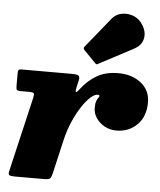

<svg xmlns="http://www.w3.org/2000/svg" viewBox="-57 -882 775 931"><g transform="rotate(5 331.0 -416.5)"><path d="M591.5 -800Q575 -820 548.8 -828.2Q522.5 -836.5 495.5 -830.8Q468.5 -825 450.5 -803L333.5 -658.5Q324.5 -649.5 333 -640.5L389.5 -582.5Q393.5 -578 396.5 -577Q399.5 -576 405 -579.5L573 -668.5Q611.5 -689 616.5 -726Q621.5 -763 591.5 -800ZM37 -520Q25.5 -520 22.8 -515.5Q20 -511 20 -499.5V-441Q20 -424.5 23.2 -419.8Q26.5 -415 43 -415H81Q103 -415 106.5 -410Q110 -405 105.5 -387L21 -25Q17 -8.5 22.8 -4.2Q28.5 0 50 0H192Q217.5 0 223 -7.8Q228.5 -15.5 233 -35L269.5 -193.5Q281.5 -245.5 300.5 -288.8Q319.5 -332 340.8 -363.8Q362 -395.5 381.5 -412.8Q401 -430 415 -430Q425 -430 425 -425Q425 -421.5 420.5 -416Q416 -410.5 411.5 -398.8Q407 -387 407 -365Q407 -339.5 422.2 -316.5Q437.5 -293.5 463.2 -279.2Q489 -265 521 -265Q581 -265 621.5 -305Q662 -345 662 -414Q662 -472.5 618 -507.8Q574 -543 507 -543Q445.5 -543 402.2 -517.8Q359 -492.5 326.5 -449.5Q311 -429 308.8 -435.2Q306.5 -441.5 311 -459L318.5 -492Q322.5 -511 313.8 -515.5Q305 -520 285 -520Z"/></g></svg>

Font: Besley Black
Style: Italic
Weight: 900
Italic angle: -13°
Designer: Owen Earl
Foundry: indestructible type*
Version: Version 2.001